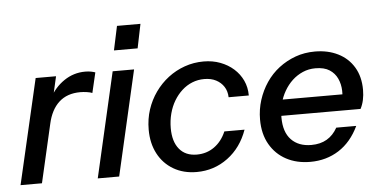

<svg xmlns="http://www.w3.org/2000/svg" viewBox="-51 -823 1832 929"><g transform="rotate(-5 865.5 -358.0)"><path d="M14 0 132 -510H231L202 -383H206L118 0ZM183 -283 197 -405Q224 -457 270.5 -488.5Q317 -520 373 -520Q389 -520 401.5 -517.5Q414 -515 422 -512L399 -414Q390 -418 373 -420.5Q356 -423 341 -423Q277 -423 237.5 -387Q198 -351 183 -283Z M389 0 506 -510H610L493 0ZM521 -610 546 -727H660L636 -610Z M869 11Q805 11 756.5 -17.5Q708 -46 681.5 -96.5Q655 -147 655 -213Q655 -265 670 -310.5Q685 -356 712 -394Q739 -432 775.5 -460Q812 -488 856 -503.5Q900 -519 948 -519Q992 -519 1029 -505Q1066 -491 1093.5 -466.5Q1121 -442 1136.5 -409Q1152 -376 1152 -336H1054Q1053 -366 1039 -387.5Q1025 -409 1001 -421.5Q977 -434 944 -434Q913 -434 885.5 -423Q858 -412 835.5 -391.5Q813 -371 796.5 -343.5Q780 -316 771 -282Q762 -248 762 -211Q762 -146 792 -109.5Q822 -73 877 -73Q925 -73 962 -99.5Q999 -126 1019 -173H1117Q1087 -88 1020.5 -38.5Q954 11 869 11Z M1421 10Q1355 10 1304.5 -17Q1254 -44 1225 -94.5Q1196 -145 1196 -215Q1196 -264 1210.5 -309.5Q1225 -355 1251 -393.5Q1277 -432 1313.5 -460Q1350 -488 1394 -504Q1438 -520 1489 -520Q1552 -520 1601 -495.5Q1650 -471 1677.5 -425Q1705 -379 1705 -315Q1705 -289 1700 -266Q1695 -243 1685 -224H1265L1282 -302H1629L1597 -256Q1605 -288 1604 -320Q1603 -352 1590.5 -379Q1578 -406 1552.5 -422.5Q1527 -439 1484 -439Q1451 -439 1422.5 -426.5Q1394 -414 1371.5 -393Q1349 -372 1332.5 -343.5Q1316 -315 1308 -282.5Q1300 -250 1300 -216Q1300 -145 1335.5 -108Q1371 -71 1433 -71Q1477 -71 1508.5 -89.5Q1540 -108 1560 -144H1657Q1621 -68 1560 -29Q1499 10 1421 10Z"/></g></svg>

Font: Instrument Sans Medium
Style: Italic
Weight: 500
Italic angle: -13°
Designer: Rodrigo Fuenzalida
Foundry: fragTYPE
Version: Version 1.000;gftools[0.9.28]